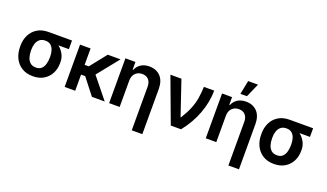

<svg xmlns="http://www.w3.org/2000/svg" viewBox="-87 -1389 3744 2199"><g transform="rotate(20 1785.5 -289.0)"><path d="M48.8 -258.8V-269.5Q48.8 -343.3 78.1 -401.9Q107.4 -460.4 163.1 -494.4Q218.8 -528.3 298.8 -528.3H583.5V-422.9H456.1Q494.6 -393.1 519.5 -347.9Q544.4 -302.7 543.9 -249V-238.3Q544.4 -170.4 515.9 -114Q487.3 -57.6 432.6 -23.9Q377.9 9.8 300.3 9.8Q219.7 9.8 163.6 -25.6Q107.4 -61 78.1 -121.6Q48.8 -182.1 48.8 -258.8ZM181.2 -269.5V-258.8Q181.2 -213.9 192.9 -176.8Q204.6 -139.6 230.5 -117.7Q256.3 -95.7 300.3 -95.7Q340.8 -95.7 365.2 -117.7Q389.6 -139.6 400.6 -176.8Q411.6 -213.9 411.6 -258.8V-269.5Q411.6 -311 400.6 -345.7Q389.6 -380.4 365 -401.6Q340.3 -422.9 299.3 -422.9H298.8Q256.3 -422.9 230.5 -401.9Q204.6 -380.9 192.9 -345.9Q181.2 -311 181.2 -269.5Z M814.5 -515.6V-315.9H865.2L1023.9 -515.6H1179.7L969.2 -253.9L1174.3 0H1018.1L864.7 -196.8H814.5V0H686V-515.6Z M1356.4 -319.3V0H1228V-545.9H1350.1V-452.6H1357.4Q1376 -498.5 1417.5 -525.6Q1459 -552.7 1520 -552.7Q1604.5 -552.7 1655.5 -499.3Q1706.5 -445.8 1707 -347.2V204.1H1578.1V-327.1Q1578.1 -381.8 1550 -412.8Q1522 -443.8 1471.7 -443.8Q1421.4 -443.8 1388.9 -411.1Q1356.4 -378.4 1356.4 -319.3Z M1979.5 0 1776.4 -545.9H1910.6L2051.8 -128.9H2057.6Q2106.9 -208 2133.3 -273.2Q2159.7 -338.4 2170.7 -403.1Q2181.6 -467.8 2184.6 -545.9H2310.5Q2308.6 -403.8 2256.3 -263.9Q2204.1 -124 2104.5 0Z M2534.2 -319.3V0H2405.8V-545.9H2527.8V-452.6H2535.2Q2553.7 -498.5 2595.2 -525.6Q2636.7 -552.7 2697.8 -552.7Q2782.2 -552.7 2833.3 -499.3Q2884.3 -445.8 2884.8 -347.2V204.1H2755.9V-327.1Q2755.9 -381.8 2727.8 -412.8Q2699.7 -443.8 2649.4 -443.8Q2599.1 -443.8 2566.7 -411.1Q2534.2 -378.4 2534.2 -319.3ZM2604.5 -613.8 2638.2 -781.7H2758.3L2683.6 -613.8Z M2987.3 -258.8V-269.5Q2987.3 -343.3 3016.6 -401.9Q3045.9 -460.4 3101.6 -494.4Q3157.2 -528.3 3237.3 -528.3H3522V-422.9H3394.5Q3433.1 -393.1 3458 -347.9Q3482.9 -302.7 3482.4 -249V-238.3Q3482.9 -170.4 3454.3 -114Q3425.8 -57.6 3371.1 -23.9Q3316.4 9.8 3238.8 9.8Q3158.2 9.8 3102.1 -25.6Q3045.9 -61 3016.6 -121.6Q2987.3 -182.1 2987.3 -258.8ZM3119.6 -269.5V-258.8Q3119.6 -213.9 3131.3 -176.8Q3143.1 -139.6 3168.9 -117.7Q3194.8 -95.7 3238.8 -95.7Q3279.3 -95.7 3303.7 -117.7Q3328.1 -139.6 3339.1 -176.8Q3350.1 -213.9 3350.1 -258.8V-269.5Q3350.1 -311 3339.1 -345.7Q3328.1 -380.4 3303.5 -401.6Q3278.8 -422.9 3237.8 -422.9H3237.3Q3194.8 -422.9 3168.9 -401.9Q3143.1 -380.9 3131.3 -345.9Q3119.6 -311 3119.6 -269.5Z"/></g></svg>

Font: Inter Display Semi Bold
Style: Regular
Weight: 600
Designer: Rasmus Andersson
Foundry: rsms
Version: Version 4.000;git-37864ae